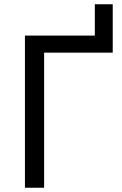

<svg xmlns="http://www.w3.org/2000/svg" viewBox="-20 -881 572 901"><path d="M509 -861V-634H187V0H97V-714H425V-861Z"/></svg>

Font: TSCustom
Style: Regular
Weight: 400
Designer: Monotype Design Team
Foundry: Monotype Imaging Inc.
Version: Version 2.004; ttfautohint (v1.8.3) -l 8 -r 50 -G 200 -x 14 